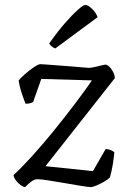

<svg xmlns="http://www.w3.org/2000/svg" viewBox="-20 -761 526 781"><path d="M82 0Q75 0 64 -8Q53 -16 44.5 -27.5Q36 -39 35 -49Q69 -80 111 -126.5Q153 -173 197 -227Q241 -281 282 -335Q323 -389 354 -434L148 -440L115 -347Q112 -344 104 -341.5Q96 -339 84 -339Q77 -356 68 -383Q59 -410 56 -434Q63 -443 81 -459Q99 -475 117.5 -487.5Q136 -500 144 -500Q149 -500 168.5 -498.5Q188 -497 214.5 -495Q241 -493 267.5 -491Q294 -489 314.5 -487Q335 -485 342 -485Q350 -485 365.5 -488.5Q381 -492 395 -495.5Q409 -499 412 -498Q425 -493 436 -475.5Q447 -458 447 -443L165 -85L358 -65L410 -155Q423 -154 431.5 -150Q440 -146 445 -142Q444 -125 439.5 -96Q435 -67 427 -39Q419 -31 403.5 -22Q388 -13 372.5 -6.5Q357 0 350 0Q339 0 309.5 -5Q280 -10 244.5 -16Q209 -22 178 -27Q147 -32 132 -32Q122 -32 111 -25Q100 -18 82 0ZM205 -564Q196 -567 189.5 -573Q183 -579 180 -584Q213 -631 243.5 -666Q274 -701 296.5 -721Q319 -741 327 -741Q338 -741 354.5 -725Q371 -709 377 -691Z"/></svg>

Font: Texturina ExtraLight
Style: Regular
Weight: 200
Designer: Guillermo Torres Carreño
Foundry: Omnibus-Type
Version: Version 1.002; ttfautohint (v1.8.3)